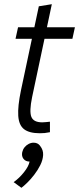

<svg xmlns="http://www.w3.org/2000/svg" viewBox="-20 -630 377 915"><path d="M54 -445 66 -500H337L325 -445ZM218 -50V0Q203 3 193 4Q183 5 170 5Q120 5 95 -14Q70 -33 67 -78Q64 -123 80 -200L165 -600L227 -610L133 -167Q119 -99 129.5 -73Q140 -47 181 -47Q190 -47 198.5 -48Q207 -49 218 -50ZM121 140Q102 140 92 127Q82 114 86 95Q89 82 97 72Q105 62 116.5 56Q128 50 140 50Q159 50 169.5 63Q180 76 176 95Q173 107 164.5 117.5Q156 128 145 134Q134 140 121 140ZM45 238Q72 219 94.5 190.5Q117 162 121 140L171 65Q187 85 185.5 109Q184 133 172 157Q160 181 143 203Q126 225 109.5 241Q93 257 82 265Z"/></svg>

Font: Epunda Sans Light
Style: Italic
Weight: 300
Italic angle: -12.0243°
Designer: Simon Atzbach
Foundry: typofactur
Version: Version 2.204